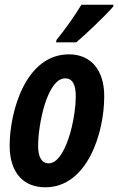

<svg xmlns="http://www.w3.org/2000/svg" viewBox="-20 -786 502 816"><path d="M220 -616 218 -606H304C337 -633 432 -723 461 -758L462 -766H326C297 -718 261 -667 220 -616ZM173 10C349 10 423 -217 423 -377C423 -488 367 -555 273 -555C87 -555 21 -308 21 -167C21 -55 77 10 173 10ZM187 -92C157 -92 142 -119 142 -166C142 -259 181 -453 257 -453C288 -453 302 -426 302 -378C302 -277 258 -92 187 -92Z"/></svg>

Font: Noto Sans ExtraCondensed
Style: Bold Italic
Weight: 700
Width: 2
Italic angle: -12°
Designer: Monotype Design Team
Foundry: Monotype Imaging Inc.
Version: Version 2.013